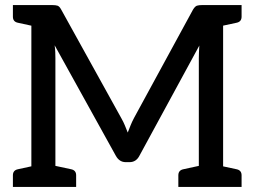

<svg xmlns="http://www.w3.org/2000/svg" viewBox="-20 -739 1006 759"><path d="M104 0V-719H185Q200 -719 207.5 -716.5Q215 -714 222 -701L460 -271Q468 -257 473.5 -243.5Q479 -230 485 -215Q490 -228 496 -243Q502 -258 510 -273L743 -701Q751 -714 758.5 -716.5Q766 -719 780 -719H862V0H766V-509Q766 -520 766.5 -532.5Q767 -545 768 -559L531 -123Q518 -98 492 -98H477Q452 -98 438 -123L196 -560Q198 -546 198.5 -533Q199 -520 199 -509V0ZM31 0V-46Q31 -56 36 -62Q41 -68 51 -70L120 -85L132 0ZM180 0 191 -85 261 -70Q271 -68 276 -62Q281 -56 281 -46V0ZM132 -719 120 -634 51 -649Q41 -651 36 -657Q31 -663 31 -673V-719ZM685 0V-46Q685 -56 690 -62Q695 -68 705 -70L774 -85L786 0ZM834 0 845 -85 915 -70Q925 -68 930 -62Q935 -56 935 -46V0ZM935 -719V-673Q935 -663 930 -657Q925 -651 915 -649L845 -634L834 -719Z"/></svg>

Font: Aleo Medium
Style: Regular
Weight: 500
Designer: Alessio Laiso
Foundry: Alessio Laiso
Version: Version 2.001;gftools[0.9.29]